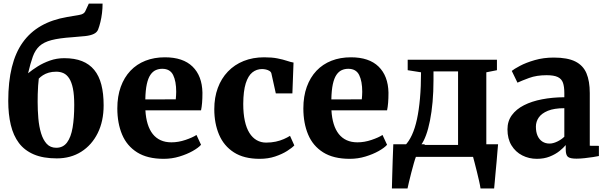

<svg xmlns="http://www.w3.org/2000/svg" viewBox="-20 -894 3454 1094"><path d="M303.5 8.5Q226 8.5 172.8 -14.2Q119.5 -37 87.8 -79.2Q56 -121.5 41.5 -182.2Q27 -243 27 -318.5Q27 -428 47.5 -511Q68 -594 109.5 -652.2Q151 -710.5 214 -746.5Q277 -782.5 362 -797Q408 -805 433 -809.2Q458 -813.5 465.5 -829L486 -873.5H564.5Q564.5 -846 561.2 -819.2Q558 -792.5 552.2 -768.8Q546.5 -745 539 -725.5Q532.5 -709.5 514.5 -700.8Q496.5 -692 466.5 -688.5Q436.5 -685 393 -682Q318 -677 273.8 -665.5Q229.5 -654 205 -631.5Q180.5 -609 167 -571.5Q153.5 -534 140 -476.5Q163.5 -496 195 -515.8Q226.5 -535.5 264.8 -549Q303 -562.5 346 -562.5Q405 -562.5 447.2 -545.8Q489.5 -529 517 -495.5Q544.5 -462 557.5 -411.5Q570.5 -361 570.5 -294Q570.5 -203.5 536.8 -135.5Q503 -67.5 443 -29.5Q383 8.5 303.5 8.5ZM300.5 -52Q339.5 -52 362 -82.2Q384.5 -112.5 393.8 -167.5Q403 -222.5 403 -296Q403 -353 395.5 -389.8Q388 -426.5 374.2 -447.5Q360.5 -468.5 342 -477Q323.5 -485.5 300.5 -485.5Q276.5 -485.5 257.8 -480Q239 -474.5 225 -465.5Q211 -456.5 201 -446Q199 -429.5 197.2 -405.8Q195.5 -382 195 -357.5Q194.5 -333 194.5 -313.5Q194.5 -265.5 198.5 -219.2Q202.5 -173 214 -135Q225.5 -97 246.2 -74.5Q267 -52 300.5 -52Z M913 11Q820 11 761.5 -25.8Q703 -62.5 675.8 -127.2Q648.5 -192 648.5 -276.5Q648.5 -345 668 -399Q687.5 -453 723.2 -490.8Q759 -528.5 808.8 -548Q858.5 -567.5 919.5 -567.5Q1023 -567.5 1077.2 -514.5Q1131.5 -461.5 1133.5 -366Q1133.5 -333 1131.5 -308.5Q1129.5 -284 1125.5 -265.5H808.5Q811 -221.5 821.5 -187.5Q832 -153.5 850.5 -130.2Q869 -107 895.5 -95Q922 -83 956.5 -83Q996.5 -83 1037 -96.8Q1077.5 -110.5 1099.5 -125L1125.5 -69Q1110.5 -52 1077.8 -33.5Q1045 -15 1002 -2Q959 11 913 11ZM808 -327.5 981.5 -328Q982.5 -338.5 983.2 -349.5Q984 -360.5 984 -371Q984 -431 966.5 -466.5Q949 -502 904.5 -502Q884 -502 867 -494.2Q850 -486.5 837 -467.5Q824 -448.5 816.5 -414.5Q809 -380.5 808 -327.5Z M1459.5 11Q1370 11 1312.8 -25.8Q1255.5 -62.5 1228.2 -126.8Q1201 -191 1201 -272Q1201 -338.5 1221 -392.8Q1241 -447 1278.5 -486.2Q1316 -525.5 1368.5 -546.5Q1421 -567.5 1485.5 -567.5Q1530 -567.5 1561.2 -561.2Q1592.5 -555 1614.8 -547.5Q1637 -540 1652.5 -537.5L1646 -362H1551.5L1526.5 -475Q1524.5 -484 1515.5 -489.8Q1506.5 -495.5 1495 -498Q1483.5 -500.5 1473 -500.5Q1442 -500.5 1418 -481.5Q1394 -462.5 1380.2 -419Q1366.5 -375.5 1366 -302Q1366 -247 1375 -205.5Q1384 -164 1401.2 -136.5Q1418.5 -109 1442.8 -95.2Q1467 -81.5 1496 -81.5Q1526.5 -81.5 1551.5 -87Q1576.5 -92.5 1597 -101.5Q1617.5 -110.5 1632.5 -120L1657 -65.5Q1644 -51.5 1615.5 -33.5Q1587 -15.5 1547.2 -2.2Q1507.5 11 1459.5 11Z M1973 11Q1880 11 1821.5 -25.8Q1763 -62.5 1735.8 -127.2Q1708.5 -192 1708.5 -276.5Q1708.5 -345 1728 -399Q1747.5 -453 1783.2 -490.8Q1819 -528.5 1868.8 -548Q1918.5 -567.5 1979.5 -567.5Q2083 -567.5 2137.2 -514.5Q2191.5 -461.5 2193.5 -366Q2193.5 -333 2191.5 -308.5Q2189.5 -284 2185.5 -265.5H1868.5Q1871 -221.5 1881.5 -187.5Q1892 -153.5 1910.5 -130.2Q1929 -107 1955.5 -95Q1982 -83 2016.5 -83Q2056.5 -83 2097 -96.8Q2137.5 -110.5 2159.5 -125L2185.5 -69Q2170.5 -52 2137.8 -33.5Q2105 -15 2062 -2Q2019 11 1973 11ZM1868 -327.5 2041.5 -328Q2042.5 -338.5 2043.2 -349.5Q2044 -360.5 2044 -371Q2044 -431 2026.5 -466.5Q2009 -502 1964.5 -502Q1944 -502 1927 -494.2Q1910 -486.5 1897 -467.5Q1884 -448.5 1876.5 -414.5Q1869 -380.5 1868 -327.5Z M2262 0V-64L2287 -64.5Q2310 -87.5 2327.2 -125Q2344.5 -162.5 2355.8 -214.5Q2367 -266.5 2373 -333.5Q2379 -400.5 2379 -482L2303 -494V-553.5H2811.5V-494L2751 -482V0ZM2379 -68H2590V-487H2450V-437Q2450 -371.5 2444.8 -313.2Q2439.5 -255 2430 -207Q2420.5 -159 2407.5 -123.8Q2394.5 -88.5 2379 -68ZM2213 180Q2213.5 151.5 2214.8 109.2Q2216 67 2217.5 19.5Q2219 -28 2221 -72H2401L2350 -1Q2345.5 10 2338.2 35.5Q2331 61 2323.2 90.8Q2315.5 120.5 2309.8 145.2Q2304 170 2302 180ZM2718 180Q2716 164.5 2710.2 138.8Q2704.5 113 2697.5 85Q2690.5 57 2684.5 33.8Q2678.5 10.5 2675.5 0L2639.5 -72H2818Q2816.5 -58 2814.5 -32.2Q2812.5 -6.5 2809.8 24.8Q2807 56 2804 86.8Q2801 117.5 2799 142.5Q2797 167.5 2795.5 180Z M3039 11Q2994 11 2955.8 -8.5Q2917.5 -28 2894.5 -65.5Q2871.5 -103 2871.5 -157Q2871.5 -203.5 2896.5 -237.8Q2921.5 -272 2965.8 -294.5Q3010 -317 3068.8 -328.2Q3127.5 -339.5 3195.5 -340V-364Q3195.5 -400 3187.8 -422.2Q3180 -444.5 3158.2 -455Q3136.5 -465.5 3094.5 -465.5Q3037.5 -465.5 2994.8 -449.8Q2952 -434 2928.5 -423L2896 -490Q2908.5 -500.5 2942.8 -518.8Q2977 -537 3027 -551.5Q3077 -566 3135.5 -566Q3213 -566 3257.8 -543.8Q3302.5 -521.5 3321.5 -476.8Q3340.5 -432 3340.5 -363.5V-63.5L3392.5 -63V-5Q3381.5 -2.5 3359 1Q3336.5 4.5 3311 7.2Q3285.5 10 3264.5 10Q3228 10 3215.8 -0.5Q3203.5 -11 3203.5 -42V-67.5Q3191 -52 3168 -33.5Q3145 -15 3112.5 -2Q3080 11 3039 11ZM3111.5 -76Q3131 -76 3154.8 -87.2Q3178.5 -98.5 3195.5 -115V-277.5Q3137.5 -277.5 3101.8 -262.8Q3066 -248 3049.8 -224.5Q3033.5 -201 3033.5 -172.5Q3033.5 -141.5 3043.2 -120Q3053 -98.5 3070.5 -87.2Q3088 -76 3111.5 -76Z"/></svg>

Font: Merriweather 24pt ExtraBold
Style: Regular
Weight: 800
Version: Version 2.100